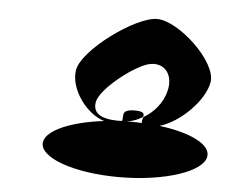

<svg xmlns="http://www.w3.org/2000/svg" viewBox="-42 -744 727 598"><g transform="rotate(5 321.0 -444.5)"><path d="M105 -282C98 -234 207 -194 350 -194C493 -194 612 -234 619 -282C625 -320 559 -352 462 -364C526 -382 600 -456 609 -514C619 -578 494 -695 426 -695C359 -695 198 -578 188 -514C179 -456 231 -382 289 -364C188 -352 111 -320 105 -282ZM258 -419C263 -462 376 -549 420 -554C466 -560 491 -521 477 -471C468 -437 442 -405 410 -387C408 -381 405 -373 407 -368C397 -369 387 -369 377 -369C366 -369 354 -369 344 -368L345 -369C300 -367 251 -375 258 -419ZM344 -368C369 -368 389 -375 409 -387C412 -397 411 -405 381 -405C333 -405 352 -381 344 -368Z"/></g></svg>

Font: Ampere
Style: SCIta
Weight: 400
Version: Version 1